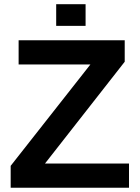

<svg xmlns="http://www.w3.org/2000/svg" viewBox="-20 -876 651 896"><path d="M582 0H29.8V-102.1L401.9 -575.2H66.9V-688H562V-587.9L189.9 -112.8H582ZM242.2 -755.4V-856.4H379.4V-755.4Z"/></svg>

Font: Liberation Sans
Style: Bold
Weight: 700
Designer: Steve Matteson
Foundry: Ascender Corporation
Version: Version 2.1.5